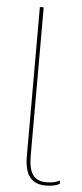

<svg xmlns="http://www.w3.org/2000/svg" viewBox="-53 -761 344 801"><g transform="rotate(5 118.5 -360.0)"><path d="M97 -107Q97 -53 115 -28.5Q133 -4 170 -4Q191 -4 203 -7Q215 -10 228 -16V-2Q206 10 170 10Q125 10 103 -18Q81 -46 81 -107V-730H97Z"/></g></svg>

Font: Work Sans Hairline
Style: Regular
Weight: 400
Designer: Wei Huang
Foundry: Wei Huang
Version: Version 1.032